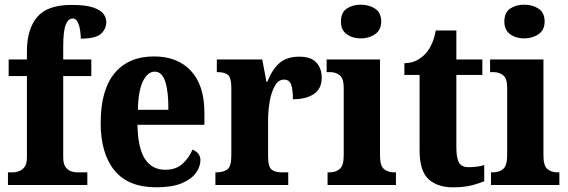

<svg xmlns="http://www.w3.org/2000/svg" viewBox="-20 -790 2426 820"><path d="M14 0V-54H37Q46 -54 60 -58.5Q74 -63 84.5 -76.5Q95 -90 95 -118V-465H17V-536H95V-571Q95 -665 138.5 -717Q182 -769 285 -769Q346 -769 378 -758Q410 -747 422 -730.5Q434 -714 434 -696Q434 -667 411.5 -646Q389 -625 325 -625Q325 -641 322 -661Q319 -681 311.5 -696Q304 -711 291 -711Q271 -711 260.5 -684Q250 -657 250 -591V-536H370V-465H250V-118Q250 -90 260 -76.5Q270 -63 283.5 -58.5Q297 -54 309 -54H353V0Z M648 10Q528 10 469 -62Q410 -134 410 -265Q410 -406 469.5 -477.5Q529 -549 638 -549Q738 -549 795.5 -487.5Q853 -426 853 -308V-257H567Q569 -157 599 -111Q629 -65 686 -65Q731 -65 759 -90Q787 -115 802 -151Q816 -146 826 -134.5Q836 -123 836 -106Q836 -79 817 -52Q798 -25 756.5 -7.5Q715 10 648 10ZM699 -321Q700 -397 686 -440.5Q672 -484 641 -484Q610 -484 590 -442Q570 -400 569 -321Z M900 0V-54H904Q934 -54 951 -66.5Q968 -79 968 -126V-414Q968 -458 953.5 -470Q939 -482 910 -482H906V-536H1100L1118 -441H1122Q1143 -495 1174.5 -521.5Q1206 -548 1258 -548Q1308 -548 1331 -523Q1354 -498 1354 -458Q1354 -411 1320.5 -388.5Q1287 -366 1231 -366Q1231 -407 1223.5 -428.5Q1216 -450 1192 -450Q1169 -450 1154 -423.5Q1139 -397 1132 -357.5Q1125 -318 1125 -279V-121Q1125 -77 1140.5 -65.5Q1156 -54 1181 -54H1211V0Z M1521 -626Q1485 -626 1460.5 -644Q1436 -662 1436 -698Q1436 -736 1460.5 -753Q1485 -770 1521 -770Q1556 -770 1582 -753Q1608 -736 1608 -698Q1608 -662 1582 -644Q1556 -626 1521 -626ZM1379 0V-54H1389Q1414 -54 1431 -68.5Q1448 -83 1448 -126V-415Q1448 -455 1431 -468.5Q1414 -482 1390 -482H1375V-536H1603V-125Q1603 -82 1620 -68Q1637 -54 1662 -54H1671V0Z M1914 10Q1848 10 1810 -25Q1772 -60 1772 -148V-470H1707V-520Q1742 -521 1765 -535Q1788 -549 1801 -565Q1813 -579 1824 -602.5Q1835 -626 1841 -660H1929V-536H2040V-470H1929V-161Q1929 -116 1940 -96Q1951 -76 1982 -76Q2019 -76 2048 -85V-16Q2033 -9 1999 0.5Q1965 10 1914 10Z M2219 -626Q2183 -626 2158.5 -644Q2134 -662 2134 -698Q2134 -736 2158.5 -753Q2183 -770 2219 -770Q2254 -770 2280 -753Q2306 -736 2306 -698Q2306 -662 2280 -644Q2254 -626 2219 -626ZM2077 0V-54H2087Q2112 -54 2129 -68.5Q2146 -83 2146 -126V-415Q2146 -455 2129 -468.5Q2112 -482 2088 -482H2073V-536H2301V-125Q2301 -82 2318 -68Q2335 -54 2360 -54H2369V0Z"/></svg>

Font: Noto Serif Tamil Condensed ExtraBold
Style: Regular
Weight: 800
Width: 3
Designer: Indian Type Foundry, Tom Grace, and the Monotype Design Team
Foundry: Monotype Imaging Inc.
Version: Version 2.004; ttfautohint (v1.8.4.7-5d5b)